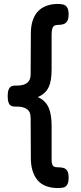

<svg xmlns="http://www.w3.org/2000/svg" viewBox="-20 -787 408 971"><path d="M273 164Q240 164 214 154.5Q188 145 171 125.5Q154 106 145 77.5Q136 49 136 12L135 -189Q135 -207 130 -218Q125 -229 115.5 -235.5Q106 -242 93 -245Q80 -248 64 -248H54Q35 -248 27 -260.5Q19 -273 19 -300Q19 -325 24.5 -336Q30 -347 38 -350.5Q46 -354 53 -354H61Q77 -354 90.5 -356.5Q104 -359 114 -365.5Q124 -372 129.5 -383.5Q135 -395 135 -413L136 -618Q136 -654 145 -682Q154 -710 171 -728.5Q188 -747 213.5 -757Q239 -767 272 -767Q288 -767 300 -764Q312 -761 319.5 -749.5Q327 -738 327 -714Q327 -691 319.5 -679.5Q312 -668 300 -664.5Q288 -661 273 -661Q261 -661 254 -656.5Q247 -652 244 -641Q241 -630 241 -610V-437Q241 -408 237.5 -385.5Q234 -363 226 -346Q218 -329 204 -316.5Q190 -304 171 -296Q190 -288 204 -274.5Q218 -261 226 -242.5Q234 -224 237.5 -201Q241 -178 241 -151V22Q241 35 244 43.5Q247 52 253.5 55.5Q260 59 272 59Q288 59 300 62Q312 65 319.5 76Q327 87 327 112Q327 136 319.5 147.5Q312 159 300 161.5Q288 164 273 164Z"/></svg>

Font: Fredoka Medium
Style: Regular
Weight: 500
Designer: Ben Nathan
Foundry: Milena B. Brandão, Ben Nathan
Version: Version 2.001